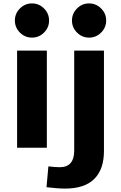

<svg xmlns="http://www.w3.org/2000/svg" viewBox="-20 -864 708 1123"><path d="M67 0ZM67 -744Q67 -785 96.5 -814.5Q126 -844 167 -844Q208 -844 237.5 -814.5Q267 -785 267 -744Q267 -703 237.5 -673.5Q208 -644 167 -644Q126 -644 96.5 -673.5Q67 -703 67 -744ZM80 -568H254V0H80ZM401 -744Q401 -785 430.5 -814.5Q460 -844 501 -844Q542 -844 571.5 -814.5Q601 -785 601 -744Q601 -703 571.5 -673.5Q542 -644 501 -644Q460 -644 430.5 -673.5Q401 -703 401 -744ZM252 231 263 109Q303 114 330 114Q372 114 393 89.5Q414 65 414 18V-568H588V20Q588 126 531.5 182.5Q475 239 360 239Q318 239 252 231Z"/></svg>

Font: Martel Sans Black
Style: Regular
Weight: 900
Designer: Dan Reynolds and Mathieu Réguer
Foundry: Dan Reynolds and Mathieu Réguer
Version: Version 1.002; ttfautohint (v1.1) -l 5 -r 5 -G 72 -x 0 -D la